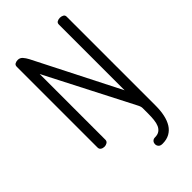

<svg xmlns="http://www.w3.org/2000/svg" viewBox="-285 -821 1143 1143"><g transform="rotate(-45 286.5 -249.5)"><path d="M360 173Q384 173 398 163Q412 153 419.5 136Q427 119 429.5 95Q432 71 432 43V-2Q432 -9 429.5 -17Q427 -25 420 -38L142 -579V-26Q142 -13 131.5 -6.5Q121 0 109 0Q96 0 86 -6.5Q76 -13 76 -26V-706Q76 -720 86 -725.5Q96 -731 109 -731Q127 -731 139 -717.5Q151 -704 161 -685L431 -153V-707Q431 -720 441 -725.5Q451 -731 464 -731Q476 -731 486.5 -725.5Q497 -720 497 -707V43Q497 85 489.5 119.5Q482 154 466.5 179Q451 204 426 218Q401 232 366 232Q348 232 340 223Q332 214 332 203Q332 189 340 181Q348 173 360 173Z"/></g></svg>

Font: Dosis
Style: Book
Weight: 400
Designer: EdgarTolentino, PabloImpallari, IginoMarini
Foundry: EdgarTolentino, PabloImpallari, IginoMarini
Version: Version 1.007